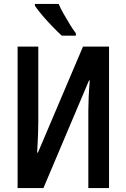

<svg xmlns="http://www.w3.org/2000/svg" viewBox="-20 -949 638 969"><path d="M68.8 -713.9H173.3V-333Q173.3 -303.7 171.9 -267.3Q170.4 -231 167.5 -178.7H171.4L398.9 -713.9H530.3V0H425.8V-389.2Q425.8 -419.9 427.5 -458.5Q429.2 -497.1 433.1 -543H429.2L199.2 0H68.8ZM275.9 -929.2Q285.6 -906.7 301.3 -878.9Q316.9 -851.1 333.3 -824.7Q349.6 -798.3 362.8 -781.2V-769H292Q273.4 -785.6 246.3 -813.5Q219.2 -841.3 194.3 -870.6Q169.4 -899.9 156.2 -919.9V-929.2Z"/></svg>

Font: Open Sans Condensed SemiBold
Style: Regular
Weight: 600
Width: 3
Designer: Monotype Design Team
Foundry: Monotype Imaging Inc.
Version: Version 3.000; ttfautohint (v1.8.4)